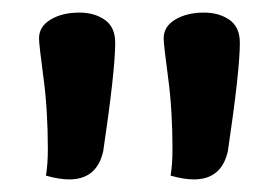

<svg xmlns="http://www.w3.org/2000/svg" viewBox="-20 -756 435 305"><path d="M240 -695Q240 -714 258.5 -725Q277 -736 304 -736Q328 -736 344.5 -724.5Q361 -713 361 -688Q361 -644 342 -516Q332 -471 288 -471Q272 -471 251 -477Q254 -495 254 -519Q254 -581 247 -633Q240 -685 240 -695ZM42 -695Q42 -714 60.5 -725Q79 -736 106 -736Q130 -736 146.5 -724.5Q163 -713 163 -688Q163 -644 144 -516Q134 -471 90 -471Q74 -471 53 -477Q56 -495 56 -519Q56 -581 49 -633Q42 -685 42 -695Z"/></svg>

Font: Overlock
Style: Bold
Weight: 700
Designer: Dario Muhafara
Foundry: Dario Manuel Muhafara
Version: Version 1.002